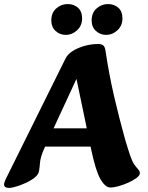

<svg xmlns="http://www.w3.org/2000/svg" viewBox="-35 -913 729 947"><path d="M12 14Q-15 14 -15 -3Q-15 -11 -7 -29L288 -624Q298 -645 323 -661Q348 -677 381.5 -686.5Q415 -696 450 -696Q464 -696 473 -690Q482 -684 485 -665Q502 -550 527 -441.5Q552 -333 583 -222Q597 -175 607 -146Q617 -117 627 -102Q638 -87 646.5 -77.5Q655 -68 655 -59Q655 -48 638.5 -35.5Q622 -23 597.5 -12Q573 -1 549 5.5Q525 12 510 12Q485 12 461.5 -27.5Q438 -67 416 -170L329 -587L377 -599L187 -189Q174 -161 168.5 -142Q163 -123 162 -107.5Q161 -92 158 -72Q156 -53 136.5 -37.5Q117 -22 91.5 -10.5Q66 1 43.5 7.5Q21 14 12 14ZM144 -190V-280H516V-190ZM488 -741Q459 -741 438 -760.5Q417 -780 417 -812Q417 -850 441.5 -871.5Q466 -893 498 -893Q528 -893 548.5 -875Q569 -857 569 -822Q569 -787 544.5 -764Q520 -741 488 -741ZM289 -741Q260 -741 239 -760.5Q218 -780 218 -812Q218 -850 242.5 -871.5Q267 -893 299 -893Q329 -893 349.5 -875Q370 -857 370 -822Q370 -787 345.5 -764Q321 -741 289 -741Z"/></svg>

Font: Alkatra
Style: Bold
Weight: 700
Designer: Suman Bhandary
Version: Version 1.100;gftools[0.9.22]